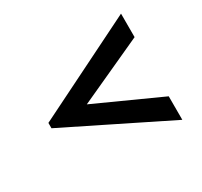

<svg xmlns="http://www.w3.org/2000/svg" viewBox="-125 -764 950 905"><g transform="rotate(-30 350.0 -311.0)"><path d="M166 -261 73 -296V-325L627 -600V-472ZM627 -22 73 -296V-325L166 -359L627 -150Z"/></g></svg>

Font: BioRhyme SemiExpanded
Style: Bold
Weight: 700
Width: 6
Designer: Aoife Mooney
Foundry: Aoife Mooney Type
Version: Version 1.600;gftools[0.9.33]